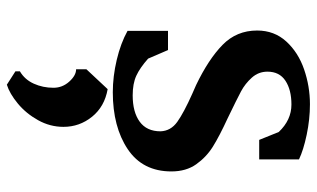

<svg xmlns="http://www.w3.org/2000/svg" viewBox="-202 -401 924 560"><g transform="rotate(90 260.0 -121.0)"><path d="M69 0ZM126 -149 151 -91Q178 -67 201 -56.5Q224 -46 258 -46Q307 -46 335 -66.5Q363 -87 363 -127Q362 -157 335.5 -176Q309 -195 253 -220L228 -231Q153 -267 111 -308Q69 -349 69 -409Q69 -459 101 -494Q133 -529 182.5 -546Q232 -563 284 -563Q328 -563 373 -553.5Q418 -544 445 -531V-415H388L365 -472Q330 -509 285 -509Q242 -509 215.5 -491.5Q189 -474 189 -439Q189 -413 206.5 -393.5Q224 -374 246.5 -362Q269 -350 325 -323Q377 -299 407.5 -280Q438 -261 459 -231.5Q480 -202 480 -159Q480 -75 415 -31.5Q350 12 249 12Q203 12 154.5 0.5Q106 -11 70 -31V-149ZM350 156Q350 195 330.5 230Q311 265 282 289Q253 313 227 321L188 296V283Q212 269 224 242.5Q236 216 236 185Q236 159 218 139Q200 119 182 119V89L240 27Q291 36 320.5 72.5Q350 109 350 156Z"/></g></svg>

Font: Martel
Style: Bold
Weight: 700
Designer: Dan Reynolds
Foundry: Dan Reynolds
Version: Version 1.001; ttfautohint (v1.1) -l 5 -r 5 -G 72 -x 0 -D la